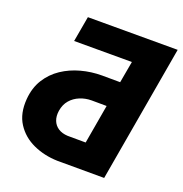

<svg xmlns="http://www.w3.org/2000/svg" viewBox="-128 -824 894 938"><g transform="rotate(20 319.0 -355.5)"><path d="M514.2 0 270.5 -0.5Q201.7 -2.4 144 -28.8Q86.4 -55.2 53.7 -106Q21 -156.7 26.9 -232.4Q31.7 -292.5 59.3 -336.7Q86.9 -380.9 130.1 -409.7Q173.3 -438.5 225.8 -452.6Q278.3 -466.8 333.5 -466.8L427.7 -466.3L447.8 -578.6H147.5L170.9 -710.9H637.7ZM370.1 -131.8 405.3 -334.5 327.6 -335Q295.4 -335 266.8 -323.2Q238.3 -311.5 219 -289.1Q199.7 -266.6 194.3 -232.9Q189.9 -203.6 198.5 -181.6Q207 -159.7 226.8 -146.7Q246.6 -133.8 275.9 -132.3Z"/></g></svg>

Font: Roboto Black
Style: Italic
Weight: 900
Italic angle: -12°
Designer: Christian Robertson
Foundry: Google
Version: Version 3.0; 2020